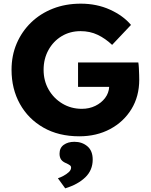

<svg xmlns="http://www.w3.org/2000/svg" viewBox="-20 -734 822 1048"><path d="M413 10Q300 10 217 -37.5Q134 -85 88.5 -167Q43 -249 43 -353Q43 -431 71 -496.5Q99 -562 149.5 -611Q200 -660 269 -687Q338 -714 421 -714Q508 -714 580 -681.5Q652 -649 695 -598L592 -489Q555 -524 513 -544Q471 -564 420 -564Q362 -564 316.5 -536.5Q271 -509 244.5 -461Q218 -413 218 -353Q218 -293 245.5 -245Q273 -197 320.5 -168.5Q368 -140 427 -140Q467 -140 500 -156Q533 -172 553.5 -199Q574 -226 576 -260H406V-393H735Q737 -382 738 -363Q739 -344 739.5 -326Q740 -308 740 -299Q740 -208 697.5 -138.5Q655 -69 581 -29.5Q507 10 413 10ZM336 294 296 239Q309 235 326 226Q343 217 355.5 205.5Q368 194 368 181Q368 173 362 168.5Q356 164 344 158Q323 150 314 137.5Q305 125 305 105Q305 73 328 56.5Q351 40 386 40Q428 40 457 64.5Q486 89 486 137Q486 195 445.5 234Q405 273 336 294Z"/></svg>

Font: Lexend
Style: Bold
Weight: 700
Designer: Bonnie Shaver-Troup, Thomas Jockin
Foundry: Lexend
Version: Version 1.007; ttfautohint (v1.8.3)